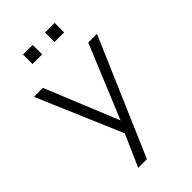

<svg xmlns="http://www.w3.org/2000/svg" viewBox="-260 -768 1030 1030"><g transform="rotate(-45 254.5 -253.5)"><path d="M142 180 222 -2 16 -485H84L255 -67L428 -485H494L208 180ZM302 -615V-687H375V-615ZM135 -615V-687H208V-615Z"/></g></svg>

Font: Nunito Sans Light
Style: Regular
Weight: 300
Designer: Vernon Adams
Foundry: Vernon Adams
Version: Version 3.101; ttfautohint (v1.8.4.7-5d5b);gftools[0.9.27]